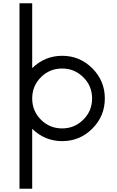

<svg xmlns="http://www.w3.org/2000/svg" viewBox="-20 -850 715 1170"><path d="M358.8 -510Q466.2 -510 542.5 -433.8Q618.8 -357.5 618.8 -250Q618.8 -142.5 542.5 -66.2Q466.2 10 358.8 10Q253.8 10 176.2 -65V300H98.8V-830H176.2V-435Q253.8 -510 358.8 -510ZM358.8 -67.5Q433.8 -67.5 487.5 -120.6Q541.2 -173.8 541.2 -250Q541.2 -326.2 487.5 -379.4Q433.8 -432.5 358.8 -432.5Q282.5 -432.5 229.4 -379.4Q176.2 -326.2 176.2 -250Q176.2 -173.8 229.4 -120.6Q282.5 -67.5 358.8 -67.5Z"/></svg>

Font: Now Alt
Style: Regular
Weight: 400
Designer: Alfredo Marco Pradil
Foundry: Alfredo Marco Pradil
Version: Version 1.002;PS 001.002;hotconv 1.0.88;makeotf.lib2.5.64775